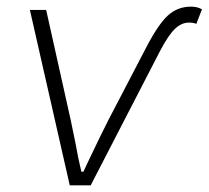

<svg xmlns="http://www.w3.org/2000/svg" viewBox="-20 -558 628 578"><path d="M70 -528H119L193 -196L207 -128Q215 -82 225 -41H231L247 -75Q284 -153 306 -196L418 -411Q455 -483 484.5 -510.5Q514 -538 555 -538Q574 -538 588 -530L571 -486Q563 -490 549 -490Q526 -490 506 -470.5Q486 -451 461 -403L253 0H190Z"/></svg>

Font: Nebula Sans Light
Style: Regular
Weight: 300
Italic angle: -9°
Designer: Paul D. Hunt for Adobe (as Source Sans)
Foundry: Nebula Entertainment & Broadcasting LLC
Version: Version 1.010